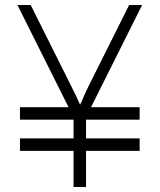

<svg xmlns="http://www.w3.org/2000/svg" viewBox="-20 -750 640 770"><path d="M60 -145V-195H275V-270H60V-320H255L50 -730H103L268 -400Q279 -378 288 -359Q297 -340 301 -330Q306 -339 314 -358.5Q322 -378 333 -400L498 -730H550L345 -320H540V-270H325V-195H540V-145H325V0H275V-145Z"/></svg>

Font: Pitagon Sans Mono Thin
Style: Regular
Weight: 100
Monospace: yes
Designer: Travis Tran
Foundry: Pitagon
Version: Version 1.001; ttfautohint (v1.8.4.7-5d5b);gftools[0.9.26]